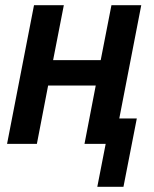

<svg xmlns="http://www.w3.org/2000/svg" viewBox="-20 -550 590 734"><path d="M352 164 384 0H303L346 -223H164L121 0H7L110 -530H224L183 -320H365L406 -530H520L436 -97H503L452 164Z"/></svg>

Font: Lode
Style: Bold Italic
Weight: 700
Italic angle: -11°
Monospace: yes
Designer: Belleve Invis
Foundry: Belleve Invis
Version: Version 29.2.0; ttfautohint (v1.8.3)